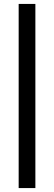

<svg xmlns="http://www.w3.org/2000/svg" viewBox="-20 -736 275 977"><path d="M75 221V-716H160V221Z"/></svg>

Font: Cairo Play Medium
Style: Regular
Weight: 500
Version: Version 3.119